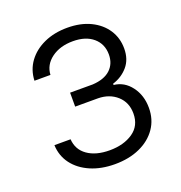

<svg xmlns="http://www.w3.org/2000/svg" viewBox="-107 -646 706 749"><g transform="rotate(-20 245.5 -271.0)"><path d="M48.3 -139.2H115.4Q118.3 -95.5 153.1 -71Q187.9 -46.5 244.7 -46.5Q303.3 -46.5 341.8 -73Q380.3 -99.4 380.3 -150.2Q380.3 -196 349.3 -224.1Q318.2 -252.1 271 -252.8H175.8V-310.7H269.9Q318.5 -313.6 343.8 -337.2Q369 -360.8 369 -399.1Q369 -442.8 338.1 -469.3Q307.2 -495.7 254.3 -495.7Q200.6 -495.7 165.1 -469.5Q129.6 -443.2 127.5 -402H61.1Q62.9 -446.4 87.7 -480.3Q112.6 -514.2 155 -533.4Q197.4 -552.6 251.4 -552.6Q306.8 -552.6 347.7 -532.7Q388.5 -512.8 410.9 -478.5Q433.2 -444.2 433.2 -400.9Q433.2 -355.8 408.4 -326.9Q383.5 -297.9 345.5 -286.2V-280.9Q388.8 -276.3 416.7 -239.2Q444.6 -202.1 444.6 -150.2Q444.6 -101.9 419.4 -65.5Q394.2 -29.1 349.4 -8.9Q304.7 11.4 245.7 11.4Q189.3 11.4 145.2 -7.6Q101.2 -26.6 75.6 -60.5Q50.1 -94.5 48.3 -139.2Z"/></g></svg>

Font: Inter Zeller Light
Style: Regular
Weight: 300
Designer: Rasmus Andersson; Joe Bland
Foundry: zeller
Version: Version 3.015;git-dec3a8cb1